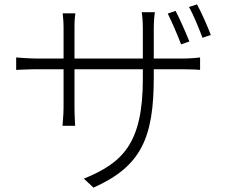

<svg xmlns="http://www.w3.org/2000/svg" viewBox="-20 -804 1040 879"><path d="M845 -772C866 -736 890 -676 907 -631L945 -644C929 -687 901 -749 882 -784ZM847 -614C831 -654 802 -720 784 -754L748 -742C766 -705 793 -644 809 -601ZM684 -536V-673C684 -712 688 -744 689 -748H629C630 -744 634 -712 634 -673V-536H321V-682C321 -713 324 -739 325 -743H267C267 -739 271 -710 271 -681V-536H149C111 -536 56 -541 54 -541V-484C57 -484 110 -487 149 -487H271V-310C271 -277 266 -232 266 -228H324C324 -231 321 -278 321 -310V-487H634V-443C634 -144 539 -58 364 14L408 55C628 -43 684 -175 684 -451V-487H815C855 -487 892 -485 896 -484V-541C889 -540 855 -536 815 -536Z"/></svg>

Font: Spoqa Han Sans Neo Light
Style: Regular
Weight: 300
Designer: [Spoqa Han Sans Neo] Dong-huui Kim ___ Younghwa Kang ___ Yujin Lee ___ [Noto Sans] Ryoko NISHIZUKA ____ (kana & ideograp
Foundry: Spoqa (http://www.spoqa-han-sans.com)
Version: Version 1.100;hotconv 1.0.109;makeotfexe 2.5.65596